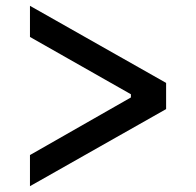

<svg xmlns="http://www.w3.org/2000/svg" viewBox="-20 -647 674 660"><path d="M551 -362V-272L83 -7V-114L430 -312V-323L83 -520V-627Z"/></svg>

Font: 42dot Sans Light
Style: Bold
Weight: 700
Version: Version 1.000